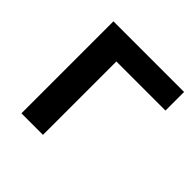

<svg xmlns="http://www.w3.org/2000/svg" viewBox="-144 -661 788 788"><g transform="rotate(45 250.5 -267.0)"><path d="M84 0H209V-426H494V-534H84Z"/></g></svg>

Font: Chess Sans SemiBold
Style: Regular
Weight: 600
Designer: Wolf Bōese
Foundry: Wolf Bōese
Version: Version 7.223;Glyphs 3.3 (3306)